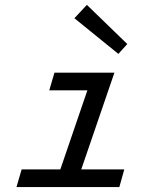

<svg xmlns="http://www.w3.org/2000/svg" viewBox="-20 -760 654 780"><path d="M497.1 -581.1 460.9 -541 282.2 -686 333 -740.2ZM67.9 -71.8H225.1L335 -393.1H180.2L201.2 -464.8H444.8L310.1 -71.8H484.9L464.8 0H46.9Z"/></svg>

Font: IntelOne Mono
Style: Italic
Weight: 400
Italic angle: -16°
Designer: Fred Shallcrass
Foundry: Frere-Jones Type LLC
Version: Version 1.200;hotconv 1.1.0;makeotfexe 2.6.0;FJTRelease1.2